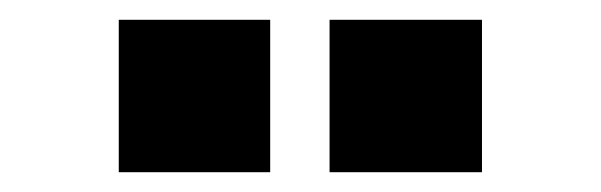

<svg xmlns="http://www.w3.org/2000/svg" viewBox="-20 -814 607 194"><path d="M313 -640V-794H467V-640ZM100 -640V-794H253V-640Z"/></svg>

Font: Orbitron Black
Style: Regular
Weight: 900
Designer: Matt McInerney
Foundry: The League of Moveable Type
Version: Version 2.001